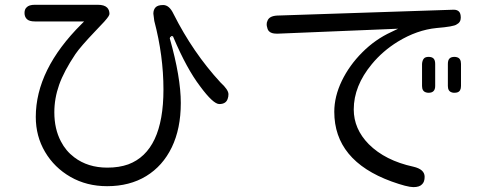

<svg xmlns="http://www.w3.org/2000/svg" viewBox="-20 -724 2040 799"><path d="M689.5 -572.3Q691.4 -573.2 694.3 -574.2L700.2 -572.3Q701.2 -570.3 702.1 -567.4Q756.8 -438.5 812.5 -365.2Q867.2 -291 892.6 -291Q920.9 -291 927.7 -313.5Q930.7 -321.3 930.7 -332Q930.7 -350.6 897.5 -380.9Q783.2 -504.9 702.1 -666Q684.6 -703.1 659.2 -703.1Q636.7 -703.1 627.4 -693.4Q618.2 -683.6 618.2 -667L622.1 -636.7Q660.2 -492.2 660.2 -351.6Q660.2 -94.7 513.7 -40Q475.6 -26.4 426.8 -26.4Q345.7 -26.4 289.1 -69.3Q253.9 -95.7 233.4 -135.7Q206.1 -187.5 206.1 -256.8Q206.1 -314.5 226.1 -371.1Q246.1 -427.7 293.9 -499Q315.4 -530.3 376 -593.8Q423.8 -642.6 431.6 -656.2Q435.5 -663.1 435.5 -666Q435.5 -682.6 425.8 -692.4Q414.1 -704.1 386.7 -704.1H125Q100.6 -704.1 90.8 -693.4Q82 -685.5 82 -669.9Q82 -654.3 91.8 -644.5Q101.6 -634.8 125 -634.8H330.1L319.3 -624Q128.9 -434.6 128.9 -237.3Q128.9 -157.2 167.5 -91.8Q206.1 -26.4 273.4 12.2Q340.8 50.8 425.8 50.8Q519.5 50.8 588.4 8.8Q657.2 -33.2 694.8 -110.8Q732.4 -188.5 732.4 -295.4Q732.4 -402.3 686.5 -564.5L688.5 -570.3L697.3 -568.4Z M1371.1 -258.8Q1371.1 -55.7 1609.4 31.2Q1674.8 54.7 1700.2 54.7Q1725.6 54.7 1736.3 43Q1747.1 33.2 1747.1 11.7Q1747.1 -19.5 1700.2 -30.3Q1583 -55.7 1514.6 -124Q1452.1 -187.5 1452.1 -268.6Q1452.1 -366.2 1527.3 -457Q1572.3 -511.7 1635.7 -550.8Q1715.8 -599.6 1796.9 -607.4Q1868.2 -613.3 1879.9 -622.1Q1897.5 -630.9 1897.5 -650.4Q1897.5 -668.9 1889.6 -676.3Q1881.8 -683.6 1868.2 -683.6Q1868.2 -683.6 1132.8 -659.2Q1099.6 -657.2 1092.8 -636.7Q1089.8 -630.9 1089.8 -623Q1089.8 -615.2 1091.8 -610.4Q1093.8 -599.6 1099.6 -593.8Q1109.4 -584 1129.9 -584H1138.7L1636.7 -604.5L1608.4 -590.8Q1542 -560.5 1487.8 -506.3Q1433.6 -452.1 1402.3 -387.2Q1371.1 -322.3 1371.1 -258.8ZM1744.1 -480.5Q1737.3 -472.7 1736.3 -458V-366.2Q1736.3 -344.7 1752 -339.8Q1756.8 -337.9 1763.7 -337.9Q1791 -337.9 1791 -366.2V-458Q1791 -473.6 1784.2 -480.5Q1777.3 -487.3 1763.7 -487.3Q1750 -487.3 1744.1 -480.5ZM1871.1 -487.3Q1857.4 -487.3 1850.6 -480.5Q1843.8 -473.6 1843.8 -458V-366.2Q1843.8 -344.7 1859.4 -339.8Q1864.3 -337.9 1869.6 -337.9Q1875 -337.9 1877.9 -338.4Q1880.9 -338.9 1883.8 -339.8Q1898.4 -344.7 1898.4 -366.2V-458Q1898.4 -480.5 1882.8 -485.4Q1877.9 -487.3 1871.1 -487.3Z"/></svg>

Font: FakePearl
Style: Light
Weight: 350
Version: Version 1.2